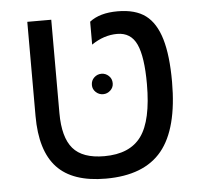

<svg xmlns="http://www.w3.org/2000/svg" viewBox="-47 -658 748 717"><g transform="rotate(-5 326.5 -299.5)"><path d="M321.8 9.8Q197.3 9.8 138.7 -53Q80.1 -115.7 80.1 -246.1V-599.1H169.9V-249Q169.9 -158.2 205.8 -116.2Q241.7 -74.2 323.2 -74.2Q418.9 -74.2 461.9 -133.3Q504.9 -192.4 504.9 -329.1Q504.9 -430.7 483.4 -477.8Q461.9 -524.9 410.2 -524.9Q360.4 -524.9 314 -493.2V-579.1Q352.1 -608.9 418.9 -608.9Q485.8 -608.9 524.2 -580.1Q562.5 -551.3 580.8 -489.5Q599.1 -427.7 599.1 -329.1Q599.1 -153.8 532.2 -72Q465.3 9.8 321.8 9.8ZM299.8 -342.8Q299.8 -359.9 311.5 -370.8Q323.2 -381.8 338.9 -381.8Q354.5 -381.8 366.2 -370.8Q377.9 -359.9 377.9 -342.8Q377.9 -327.1 366.2 -316.2Q354.5 -305.2 338.9 -305.2Q323.2 -305.2 311.5 -316.2Q299.8 -327.1 299.8 -342.8Z"/></g></svg>

Font: Liberation Sans
Style: Regular
Weight: 400
Designer: Steve Matteson
Foundry: Ascender Corporation
Version: Version 2.00.1